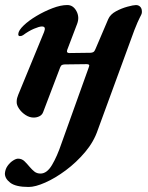

<svg xmlns="http://www.w3.org/2000/svg" viewBox="-25 -453 590 763"><path d="M88.9 290Q37.5 290 15.6 273Q-6.3 256.1 -5.5 235.5Q-3.8 218.3 5.5 205.6Q14.7 192.9 26.6 185.2Q38.5 177.5 46.7 177.5Q62.2 177.5 73 188.4Q83.8 199.3 93.2 210.6Q102.1 221.1 111.8 228.9Q121.6 236.7 136.1 236.7Q161.5 236.7 181.7 202.6Q202 168.6 219.8 115.7L327.4 -184.3Q331.2 -193.1 328.6 -195.6Q326 -198.1 319.3 -198.1L232.9 -197Q227.7 -197 222.5 -195.2Q217.4 -193.4 214.4 -185.9L146.7 -8.1Q142.8 3.2 132.2 8.7Q121.5 14.2 108.7 14.2Q92.3 14.2 76.7 4.1Q61 -5.9 50.7 -21.1Q40.4 -36.2 41.3 -49.1Q41.3 -56.5 43 -63.2Q44.7 -69.9 47.4 -76.2L150 -325.4Q154.1 -335.5 152.8 -341.7Q151.4 -347.8 141.4 -347.8Q131.3 -347.8 110.1 -338.8Q88.9 -329.8 66.8 -313.4Q61 -309.4 53.9 -309.5Q46.9 -309.6 47.7 -318.3Q48.7 -332.2 68.9 -351.7Q89.2 -371.2 119.9 -389.5Q150.6 -407.8 183.5 -420.4Q216.4 -433 242.6 -433Q265.6 -433 278.7 -409.1Q291.7 -385.1 281.6 -358.4L241.9 -254.2Q239.8 -247 242.8 -244.6Q245.8 -242.2 250.2 -242.2L334.2 -243.3Q341.1 -243.3 345.9 -246.1Q350.8 -248.9 354.3 -257.9L405.1 -377Q413.2 -395.8 435.6 -408Q458 -420.1 481.7 -426.5Q505.4 -432.9 515.3 -432.9Q526.6 -432.9 533.4 -424.8Q540.2 -416.7 538.6 -401.1Q537.8 -396.3 530.7 -383.4Q523.7 -370.5 509.1 -333.6L364 62.4Q348.1 110.1 313.3 151.3Q278.5 192.5 236.3 223.9Q194 255.3 154.6 272.6Q115.2 290 88.9 290Z"/></svg>

Font: EB Garamond
Style: Italic
Weight: 400
Italic angle: -17.2°
Designer: Georg Duffner and Octavio Pardo
Foundry: Georg Duffner
Version: Version 1.001